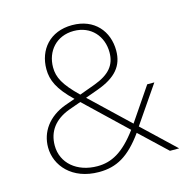

<svg xmlns="http://www.w3.org/2000/svg" viewBox="-102 -778 876 887"><g transform="rotate(-15 336.0 -334.0)"><path d="M606 0H650L496 -146L618 -324H584L476 -165L295 -337L356 -359C447 -392 486 -439 486 -512C486 -604 426 -678 319 -678C212 -678 152 -604 152 -512C152 -459 173 -412 242 -346L194 -329C110 -298 66 -234 66 -161C66 -74 136 10 265 10C349 10 410 -24 479 -120ZM265 -18C167 -18 98 -77 98 -161C98 -228 134 -277 205 -304L264 -325L458 -140C390 -48 332 -18 265 -18ZM184 -512C184 -589 236 -650 319 -650C402 -650 454 -589 454 -512C454 -452 423 -413 347 -385L273 -358C204 -425 184 -464 184 -512Z"/></g></svg>

Font: Gantari Thin
Style: Regular
Weight: 250
Designer: Anugrah Pasau
Foundry: Lafontype
Version: Version 1.000